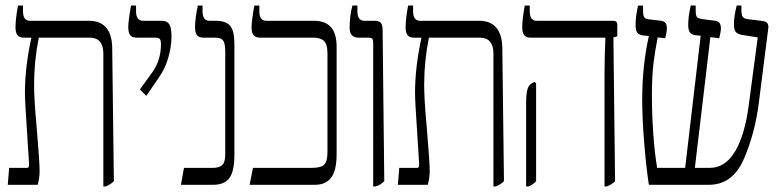

<svg xmlns="http://www.w3.org/2000/svg" viewBox="-20 -667 2816 693"><path d="M391 -13Q378 0 361 6H353V-473Q353 -531 304 -531H120Q103 -446 103 -361Q103 -339 105 -301Q107 -265 113 -199Q123 -81 123 -49Q123 -26 116 0H8L13 -61H78Q85 -61 85 -73L72 -280Q70 -314 70 -332Q70 -424 93 -530V-531H67Q50 -531 43 -540Q36 -549 36 -569Q36 -598 45 -647H63V-627Q63 -592 88 -592H301Q342 -592 363 -567.5Q384 -543 385 -495Z M485 -344 531 -408Q561 -451 561 -508Q561 -521 557 -526Q553 -531 542 -531H475Q457 -531 450 -540Q443 -549 443 -569Q443 -592 453 -647H471V-627Q471 -592 496 -592H564Q583 -592 591 -579.5Q599 -567 599 -534Q599 -500 587.5 -459.5Q576 -419 554 -388L508 -321Z M644 -61H746Q773 -61 783 -72Q793 -83 793 -110V-481Q793 -510 785.5 -520.5Q778 -531 758 -531H715Q698 -531 691 -540Q684 -549 684 -569Q684 -600 694 -647H711V-627Q711 -592 736 -592H757Q797 -592 811.5 -573Q826 -554 826 -510V-107Q826 -49 808 -24.5Q790 0 750 0H633Z M893 -61H1103Q1139 -61 1150.5 -73Q1162 -85 1162 -120V-474Q1162 -506 1150 -518.5Q1138 -531 1111 -531H920Q903 -531 895.5 -540Q888 -549 888 -568Q888 -592 898 -647H916V-627Q916 -592 941 -592H1113Q1154 -592 1174.5 -569Q1195 -546 1195 -498V-111Q1195 -52 1175.5 -26Q1156 0 1117 0H881Z M1327 -509Q1327 -522 1324 -526.5Q1321 -531 1311 -531H1275Q1242 -531 1242 -566Q1242 -611 1252 -647H1270V-627Q1270 -592 1295 -592H1333Q1349 -592 1355 -584Q1361 -576 1361 -558L1367 -13Q1353 1 1336 6H1327Z M1799 -13Q1786 0 1769 6H1761V-473Q1761 -531 1712 -531H1528Q1511 -446 1511 -361Q1511 -339 1513 -301Q1515 -265 1521 -199Q1531 -81 1531 -49Q1531 -26 1524 0H1416L1421 -61H1486Q1493 -61 1493 -73L1480 -280Q1478 -314 1478 -332Q1478 -424 1501 -530V-531H1475Q1458 -531 1451 -540Q1444 -549 1444 -569Q1444 -598 1453 -647H1471V-627Q1471 -592 1496 -592H1709Q1750 -592 1771 -567.5Q1792 -543 1793 -495Z M2162 -402Q2162 -461 2165 -530V-531H1896Q1879 -531 1872 -540Q1865 -549 1865 -569Q1865 -598 1874 -647H1892V-627Q1892 -592 1917 -592H2193Q2208 -592 2208 -578V-536L2194 -532L2200 -13Q2190 -2 2170 6H2162ZM1879 -294Q1879 -325 1883 -341.5Q1887 -358 1896 -364L1909 -372L1915 -366V-13Q1904 0 1887 6H1879Z M2753 -565 2719 -297Q2705 -185 2664.5 -92.5Q2624 0 2539 0H2322Q2313 -57 2305.5 -147.5Q2298 -238 2298 -307Q2298 -430 2322 -537L2301 -539Q2286 -541 2280 -549.5Q2274 -558 2274 -577Q2274 -607 2283 -647H2301V-629Q2301 -611 2305.5 -604.5Q2310 -598 2324 -597L2367 -592Q2378 -590 2382.5 -583.5Q2387 -577 2387 -564Q2387 -553 2381 -529L2354 -532Q2345 -489 2339 -441Q2333 -393 2333 -322Q2333 -255 2338 -183.5Q2343 -112 2352 -61H2453L2509 -538L2491 -540Q2475 -542 2469.5 -551Q2464 -560 2464 -577Q2464 -607 2473 -647H2491V-629Q2491 -611 2495.5 -605.5Q2500 -600 2515 -598L2562 -592Q2573 -590 2577.5 -583.5Q2582 -577 2582 -564Q2582 -553 2576 -529L2544 -533L2488 -61H2541Q2598 -61 2633.5 -121Q2669 -181 2683 -291L2715 -532L2658 -541Q2642 -544 2635.5 -552Q2629 -560 2629 -579Q2629 -607 2639 -647H2656V-634Q2656 -615 2660 -607.5Q2664 -600 2678 -598L2734 -591Q2756 -588 2753 -565Z"/></svg>

Font: Noto Serif Hebrew CondLight
Style: Regular
Weight: 300
Width: 3
Designer: Monotype Design Team
Foundry: Monotype Imaging Inc.
Version: Version 1.000